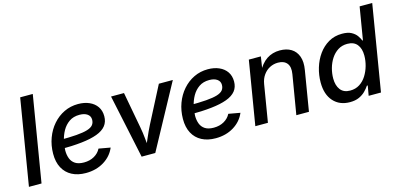

<svg xmlns="http://www.w3.org/2000/svg" viewBox="-67 -1145 3267 1574"><g transform="rotate(-15 1566.5 -358.5)"><path d="M252.4 -727.5 131.8 0H24.9L145.5 -727.5Z M506.8 11.7Q438.5 11.7 388.9 -14.4Q339.4 -40.5 312.7 -90.3Q286.1 -140.1 286.6 -210.4Q287.1 -281.2 310.1 -343.3Q333 -405.3 374 -452.1Q415 -499 469.7 -525.4Q524.4 -551.8 588.4 -551.8Q642.6 -551.8 683.8 -533.4Q725.1 -515.1 748.3 -481.2Q771.5 -447.3 771.5 -399.9Q771.5 -352.1 745.6 -319.6Q719.7 -287.1 667.2 -267.6Q614.7 -248 534.9 -239.3Q455.1 -230.5 347.2 -230.5L359.9 -305.2Q450.7 -305.2 510.5 -309.8Q570.3 -314.5 604.7 -325.2Q639.2 -335.9 653.6 -354Q668 -372.1 668 -398.9Q668 -428.7 643.6 -446Q619.1 -463.4 577.1 -463.4Q525.4 -463.4 489.5 -438.5Q453.6 -413.6 431.6 -374.5Q409.7 -335.4 399.9 -291.5Q390.1 -247.6 389.6 -209.5Q389.6 -172.4 401.1 -142.1Q412.6 -111.8 439.9 -94Q467.3 -76.2 513.7 -76.2Q563.5 -76.2 601.1 -97.7Q638.7 -119.1 656.7 -155.3L755.4 -137.7Q726.6 -69.3 660.4 -28.8Q594.2 11.7 506.8 11.7Z M981.4 0 866.7 -541H976.6L1033.2 -235.4Q1042.5 -186 1047.1 -136.5Q1051.8 -86.9 1057.1 -38.1H1025.9Q1047.9 -86.9 1068.6 -136.2Q1089.4 -185.5 1114.7 -235.4L1272.5 -541H1391.1L1097.2 0Z M1608.4 11.7Q1540 11.7 1490.5 -14.4Q1440.9 -40.5 1414.3 -90.3Q1387.7 -140.1 1388.2 -210.4Q1388.7 -281.2 1411.6 -343.3Q1434.6 -405.3 1475.6 -452.1Q1516.6 -499 1571.3 -525.4Q1626 -551.8 1689.9 -551.8Q1744.1 -551.8 1785.4 -533.4Q1826.7 -515.1 1849.9 -481.2Q1873 -447.3 1873 -399.9Q1873 -352.1 1847.2 -319.6Q1821.3 -287.1 1768.8 -267.6Q1716.3 -248 1636.5 -239.3Q1556.6 -230.5 1448.7 -230.5L1461.4 -305.2Q1552.2 -305.2 1612.1 -309.8Q1671.9 -314.5 1706.3 -325.2Q1740.7 -335.9 1755.1 -354Q1769.5 -372.1 1769.5 -398.9Q1769.5 -428.7 1745.1 -446Q1720.7 -463.4 1678.7 -463.4Q1627 -463.4 1591.1 -438.5Q1555.2 -413.6 1533.2 -374.5Q1511.2 -335.4 1501.5 -291.5Q1491.7 -247.6 1491.2 -209.5Q1491.2 -172.4 1502.7 -142.1Q1514.2 -111.8 1541.5 -94Q1568.8 -76.2 1615.2 -76.2Q1665 -76.2 1702.6 -97.7Q1740.2 -119.1 1758.3 -155.3L1856.9 -137.7Q1828.1 -69.3 1762 -28.8Q1695.8 11.7 1608.4 11.7Z M2105.5 -315.4 2053.2 0H1946.3L2036.1 -541H2138.2L2117.7 -408.2L2103.5 -411.6Q2139.2 -483.4 2188.2 -515.9Q2237.3 -548.3 2299.8 -548.3Q2356.9 -548.3 2396.2 -524.2Q2435.5 -500 2452.4 -453.4Q2469.2 -406.7 2457.5 -338.9L2401.4 0H2294.4L2350.1 -333Q2360.4 -393.1 2335.7 -424.1Q2311 -455.1 2259.8 -455.1Q2222.2 -455.1 2189.9 -438.5Q2157.7 -421.9 2135.3 -390.6Q2112.8 -359.4 2105.5 -315.4Z M2748 10.7Q2660.2 10.7 2608.2 -47.1Q2556.2 -105 2556.2 -206.5Q2556.2 -270 2574.5 -330.8Q2592.8 -391.6 2627.9 -440.7Q2663.1 -489.7 2713.4 -519Q2763.7 -548.3 2828.1 -548.3Q2877.4 -548.3 2907 -532.2Q2936.5 -516.1 2952.4 -493.4Q2968.3 -470.7 2975.6 -451.2H2980.5L3026.4 -727.5H3133.3L3012.7 0H2908.2L2922.9 -84H2915.5Q2901.4 -62.5 2879.6 -40.5Q2857.9 -18.6 2825.7 -3.9Q2793.5 10.7 2748 10.7ZM2773.9 -80.6Q2819.3 -80.6 2854 -102.5Q2888.7 -124.5 2911.9 -161.4Q2935.1 -198.2 2947.3 -241.9Q2959.5 -285.6 2959.5 -329.1Q2959.5 -388.2 2931.6 -422.6Q2903.8 -457 2848.6 -457Q2803.2 -457 2769 -435.3Q2734.9 -413.6 2711.4 -377.7Q2688 -341.8 2676 -298.3Q2664.1 -254.9 2664.1 -211.9Q2664.1 -152.8 2691.4 -116.7Q2718.8 -80.6 2773.9 -80.6Z"/></g></svg>

Font: Inter 17pt Medium
Style: Italic
Weight: 500
Italic angle: -9.3988°
Version: Version 4.001;git-66647c0bb